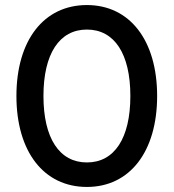

<svg xmlns="http://www.w3.org/2000/svg" viewBox="-20 -730 688 760"><path d="M324 10C494 10 602 -130 602 -350C602 -570 494 -710 324 -710C153 -710 45 -570 45 -350C45 -130 153 10 324 10ZM324 -87C215 -87 152 -183 152 -350C152 -517 215 -613 324 -613C433 -613 496 -517 496 -350C496 -183 433 -87 324 -87Z"/></svg>

Font: Fixel Display Medium
Style: Regular
Weight: 500
Designer: AlfaBravo + MacPaw
Foundry: Kyrylo Tkachov, Marchela Mozhyna, Serhii Makarenko, Maria Weinstein, Zakhar Kryvoshyya
Version: Version 1.211